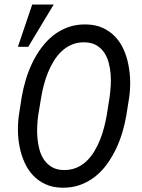

<svg xmlns="http://www.w3.org/2000/svg" viewBox="-20 -830 637 859"><path d="M545.4 -314.9Q539.1 -277.3 527.6 -238.5Q516.1 -199.7 498.8 -163.3Q481.4 -127 458 -94.7Q434.6 -62.5 404.5 -39.1Q374.5 -15.6 337.6 -2.4Q300.8 10.7 256.8 9.8Q214.8 8.8 182.9 -6.1Q150.9 -21 127.9 -45.4Q105 -69.8 90.3 -102.1Q75.7 -134.3 68.4 -169.9Q61 -205.6 60.3 -242.7Q59.6 -279.8 64.5 -314.5L77.1 -395.5Q83.5 -433.1 95 -471.9Q106.4 -510.7 123.8 -547.1Q141.1 -583.5 164.8 -615.7Q188.5 -647.9 218.5 -671.6Q248.5 -695.3 285.4 -708.5Q322.3 -721.7 366.2 -720.7Q408.7 -719.7 440.7 -704.8Q472.7 -689.9 495.6 -665.5Q518.6 -641.1 533 -608.9Q547.4 -576.7 554.4 -540.8Q561.5 -504.9 562.3 -467.5Q563 -430.2 558.1 -395.5ZM470.7 -397.5Q473.6 -419.9 475.3 -446.3Q477.1 -472.7 474.9 -499.3Q472.7 -525.9 465.8 -551Q459 -576.2 445.6 -595.7Q432.1 -615.2 411.4 -627.4Q390.6 -639.6 360.4 -640.6Q328.6 -641.6 303 -631.1Q277.3 -620.6 257.1 -601.8Q236.8 -583 221.4 -558.3Q206.1 -533.7 194.8 -506.1Q183.6 -478.5 176.3 -450.2Q168.9 -421.9 164.6 -396.5L150.9 -314Q147.9 -292 146.5 -265.6Q145 -239.3 147.5 -212.4Q149.9 -185.5 156.7 -160.2Q163.6 -134.8 177.2 -115Q190.9 -95.2 211.7 -82.8Q232.4 -70.3 262.7 -69.3Q294.4 -68.4 320.3 -78.9Q346.2 -89.4 366.2 -108.2Q386.2 -127 401.4 -151.9Q416.5 -176.8 427.5 -204.3Q438.5 -231.9 445.8 -260.3Q453.1 -288.6 457.5 -314.5ZM124 -809.6H220.2L106.4 -620.6H60.1Z"/></svg>

Font: Roboto Mono
Style: Italic
Weight: 400
Designer: Google
Version: Version 2.000985; 2015; ttfautohint (v1.3)